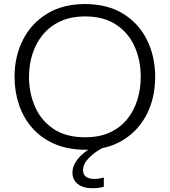

<svg xmlns="http://www.w3.org/2000/svg" viewBox="-20 -746 858 970"><path d="M412.5 10.5Q323 10.5 255.8 -18.8Q188.5 -48 143.5 -99Q98.5 -150 76 -216.5Q53.5 -283 53.5 -357.5Q53.5 -461 95.8 -544.5Q138 -628 217.8 -676.8Q297.5 -725.5 409.5 -725.5Q523.5 -725.5 602.8 -676.2Q682 -627 723 -543.5Q764 -460 764 -357.5Q764 -252.5 721.8 -169.2Q679.5 -86 600.8 -37.8Q522 10.5 412.5 10.5ZM410 -52.5Q483.5 -52.5 536.5 -77.5Q589.5 -102.5 623.8 -145.5Q658 -188.5 674.5 -243.2Q691 -298 691 -357.5Q691 -443 659.5 -512.2Q628 -581.5 565.5 -622.2Q503 -663 410 -663Q338 -663 284.8 -638.2Q231.5 -613.5 196.2 -570.5Q161 -527.5 143.8 -472.8Q126.5 -418 126.5 -357.5Q126.5 -277 156.8 -207.2Q187 -137.5 249.8 -95Q312.5 -52.5 410 -52.5ZM448 205Q399.5 205 372.8 183.5Q346 162 346 126.5Q346 56 450.5 -5.5V-20.5L484.5 -23L500.5 0Q459 21.5 429.2 52Q399.5 82.5 399.5 113Q399.5 136 414.8 147Q430 158 455 158Q472.5 158 485 155.5Q497.5 153 504.5 150.5V197.5Q493.5 200.5 478.2 202.8Q463 205 448 205Z"/></svg>

Font: Heraclito Light
Style: Regular
Weight: 300
Designer: Kostas Bartsokas (font) & Cristiano Sobral (main changes)
Foundry: Kostas Bartsokas (font) & Cristiano Sobral (main changes)
Version: Version 1.00;July 8, 2020;FontCreator 13.0.0.2655 64-bit